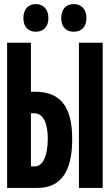

<svg xmlns="http://www.w3.org/2000/svg" viewBox="-20 -924 540 944"><path d="M342 -768C381 -768 405 -792 405 -835C405 -878 381 -904 342 -904C306 -904 281 -880 281 -835C281 -791 306 -768 342 -768ZM156 -768C193 -768 218 -792 218 -835C218 -878 193 -904 156 -904C120 -904 95 -880 95 -835C95 -791 120 -768 156 -768ZM15 0H164C284 0 335 -87 335 -240C335 -392 283 -473 153 -473H132V-714H15ZM368 0H485V-714H368ZM132 -106V-367H149C191 -367 215 -321 215 -241C215 -160 191 -106 152 -106Z"/></svg>

Font: Noto Sans Mono ExtraCondensed ExtraBold
Style: Regular
Weight: 800
Width: 2
Designer: Monotype Design Team
Foundry: Monotype Imaging Inc.
Version: Version 2.014